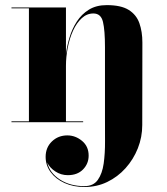

<svg xmlns="http://www.w3.org/2000/svg" viewBox="-20 -490 670 770"><path d="M26 -3.5H96V-456.5H26V-460H244.5V-274Q248.5 -305.5 258.8 -339.8Q269 -374 288 -403.5Q307 -433 336.5 -451.2Q366 -469.5 408 -469.5Q465.5 -469.5 496.2 -450.2Q527 -431 539 -397Q551 -363 551 -319.5L550.5 11.5Q550.5 60 532.8 104.8Q515 149.5 483.5 184.5Q452 219.5 410 239.8Q368 260 319 260Q274 260 238.8 244Q203.5 228 183.2 200.5Q163 173 163 139Q163 101.5 188.2 77.2Q213.5 53 250 53Q282.5 53 309 75Q335.5 97 335.5 134Q335.5 166.5 313 189.5Q290.5 212.5 252 212.5Q224.5 212.5 201.8 197.5Q179 182.5 169.5 162Q179 203 220 229.8Q261 256.5 318.5 256.5Q354.5 256.5 372.2 231.5Q390 206.5 395.8 165.8Q401.5 125 401.2 76.2Q401 27.5 401 -20V-301Q401 -368 393 -402Q385 -436 354.5 -436Q328.5 -436 308 -417.2Q287.5 -398.5 273.2 -367.5Q259 -336.5 251.8 -299.2Q244.5 -262 244.5 -225.5V-3.5H313.5V0H26Z"/></svg>

Font: Bodoni* 48
Style: Bold
Weight: 700
Version: Version 2.2